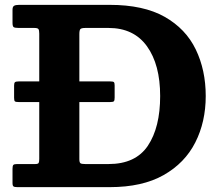

<svg xmlns="http://www.w3.org/2000/svg" viewBox="-20 -770 912 790"><path d="M31.5 -17V-75.5Q31.5 -87.5 34.8 -91.2Q38 -95 50 -95H124.5Q136.5 -95 139 -99.5Q141.5 -104 141.5 -116.5V-631.5Q141.5 -645.5 138.2 -650.2Q135 -655 121 -655H58Q41.5 -655 36.5 -658.2Q31.5 -661.5 31.5 -676V-729.5Q31.5 -742.5 38 -746.2Q44.5 -750 58.5 -750H431.5Q570.5 -750 657.5 -700.8Q744.5 -651.5 785.5 -566.5Q826.5 -481.5 826.5 -375Q826.5 -268.5 783.5 -183.8Q740.5 -99 653 -49.5Q565.5 0 431.5 0H52Q40 0 35.8 -2.8Q31.5 -5.5 31.5 -17ZM331 -95H426.5Q538 -95 588.5 -170.5Q639 -246 639 -375Q639 -504 584.8 -579.5Q530.5 -655 426.5 -655H332Q316 -655 311.2 -650.8Q306.5 -646.5 306.5 -630V-115Q306.5 -101 311.5 -98Q316.5 -95 331 -95ZM56.9 -435H433.4Q445.6 -435 448.6 -432Q451.7 -429 451.7 -418.5V-368.5Q451.7 -357.5 448.9 -353.8Q446.2 -350 432.2 -350H58.7Q44.7 -350 41.3 -353Q38 -356 38 -367.5V-418Q38 -428 41.3 -431.5Q44.7 -435 56.9 -435Z"/></svg>

Font: Besley*
Style: Bold
Weight: 700
Designer: Owen Earl
Foundry: indestructible type*
Version: Version 2.000; ttfautohint (v1.8.3)